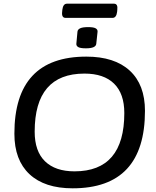

<svg xmlns="http://www.w3.org/2000/svg" viewBox="-20 -1014 844 1041"><path d="M374 7Q222 7 140 -69.5Q58 -146 58 -289Q58 -707 448 -707Q601 -707 683.5 -631Q766 -555 766 -413Q766 7 374 7ZM384 -85Q654 -85 654 -401Q654 -506 598.5 -560.5Q543 -615 438 -615Q168 -615 168 -300Q168 -194 224 -139.5Q280 -85 384 -85ZM446 -752Q416 -752 404.5 -758.5Q393 -765 394 -777L400 -842Q401 -854 414.5 -860.5Q428 -867 458 -867Q487 -867 498.5 -860.5Q510 -854 509 -842L502 -777Q500 -752 446 -752ZM336 -917Q313 -917 317 -950L318 -961Q322 -994 343 -994H598Q620 -994 616 -961L615 -950Q611 -917 590 -917Z"/></svg>

Font: Asap Semi Expanded Semi Expanded Medium
Style: Italic
Weight: 500
Width: 6
Italic angle: -6°
Designer: Pablo Cosgaya
Foundry: Omnibus-Type
Version: Version 3.001; ttfautohint (v1.8.4.7-5d5b)